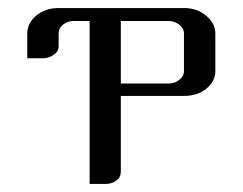

<svg xmlns="http://www.w3.org/2000/svg" viewBox="-20 -458 604 478"><path d="M47.9 -313V-375Q47.9 -399.9 69.8 -418.9Q92.8 -438 126 -438H438Q470.7 -438 493.2 -418.9Q516.1 -399.9 516.1 -375V-280.8Q516.1 -255.4 493.2 -236.8Q471.2 -219.2 438 -219.2H280.8V-30.8Q280.8 -16.6 270 -8.8Q258.3 0 242.2 0H203.1V-405.8H165Q148.4 -405.8 137.2 -397Q126 -388.2 126 -374V-342.8Q126 -330.1 113.8 -321.8Q102.1 -313 86.9 -313ZM280.8 -250H398.9Q415 -250 425.8 -258.8Q438 -268.1 438 -280.8V-375Q438 -387.7 425.8 -397Q414.1 -405.8 398.9 -405.8H280.8Z"/></svg>

Font: Hhenum
Style: Regular
Weight: 400
Designer: T. Christopher White
Version: Version 1.0